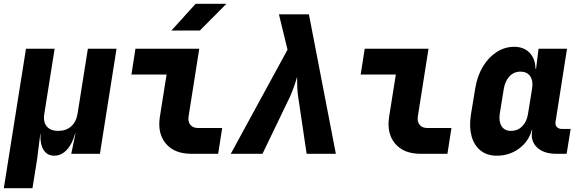

<svg xmlns="http://www.w3.org/2000/svg" viewBox="-26 -805 3046 1005"><path d="M-6 180 110 -550H260L206 -210Q199 -167 218.5 -143.5Q238 -120 279 -120Q320 -120 346.5 -143.5Q373 -167 380 -210L434 -550H584L497 0H347L369 -105H367Q352 -51 323.5 -20.5Q295 10 258 10Q221 10 202 -20.5Q183 -51 186 -105H185L168 30L144 180Z M975 0Q887 0 842 -53.5Q797 -107 811 -195L846 -415H662L683 -550H1017L961 -195Q957 -168 970.5 -151.5Q984 -135 1011 -135H1137L1116 0ZM871 -645 998 -785H1159L1020 -645Z M1182 0 1479 -545 1434 -730H1591L1732 0H1579L1535 -297Q1531 -320 1530 -351.5Q1529 -383 1529 -403Q1524 -383 1513 -352Q1502 -321 1491 -297L1348 0Z M2175 0Q2087 0 2042 -53.5Q1997 -107 2011 -195L2046 -415H1862L1883 -550H2217L2161 -195Q2157 -168 2170.5 -151.5Q2184 -135 2211 -135H2337L2316 0Z M2574 10Q2523 10 2489 -17.5Q2455 -45 2442 -93.5Q2429 -142 2439 -205L2462 -345Q2473 -409 2502 -457Q2531 -505 2573.5 -532.5Q2616 -560 2665 -560Q2716 -560 2746 -529Q2776 -498 2777 -445H2780L2793 -550H2942L2882 -168Q2879 -151 2888.5 -140.5Q2898 -130 2915 -130H2961L2940 0H2885Q2821 0 2786 -32.5Q2751 -65 2759 -117L2760 -125H2758Q2741 -64 2690.5 -27Q2640 10 2574 10ZM2649 -120Q2684 -120 2708 -144.5Q2732 -169 2738 -210L2759 -340Q2766 -381 2749.5 -405.5Q2733 -430 2698 -430Q2664 -430 2641 -405.5Q2618 -381 2611 -340L2590 -210Q2584 -169 2599.5 -144.5Q2615 -120 2649 -120Z"/></svg>

Font: JetBrains Mono ExtraBold
Style: Italic
Weight: 800
Italic angle: -9°
Monospace: yes
Designer: Philipp Nurullin, Konstantin Bulenkov
Foundry: JetBrains
Version: Version 2.305; ttfautohint (v1.8.4.7-5d5b)